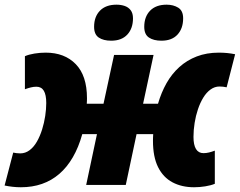

<svg xmlns="http://www.w3.org/2000/svg" viewBox="-43 -787 1021 817"><path d="M45.9 9.8Q27.3 9.8 10.3 7.8Q-6.8 5.9 -23.4 2.4L13.2 -137.7Q20 -136.2 27.3 -135.3Q34.7 -134.3 43 -134.3Q64.9 -134.3 83 -147.9Q101.1 -161.6 114.3 -184.8Q127.4 -208 136.2 -236.1Q145 -264.2 149.4 -293.5Q153.8 -322.8 153.8 -348.6Q153.8 -383.3 143.6 -400.6Q133.3 -418 111.8 -418Q100.1 -418 88.1 -415Q76.2 -412.1 63 -407.2V-547.9Q79.6 -555.2 103.5 -559.1Q127.4 -563 151.4 -563Q231.9 -563 279.5 -513.9Q327.1 -464.8 327.1 -369.1Q327.1 -363.3 326.9 -357.7Q326.7 -352.1 326.2 -345.7H397.5L442.4 -553.2H610.4L565.9 -345.7H629.4Q643.1 -393.1 665.5 -432.9Q688 -472.7 720.2 -501.7Q752.4 -530.8 794.4 -546.9Q836.4 -563 888.2 -563Q906.7 -563 923.8 -561.3Q940.9 -559.6 957.5 -556.2L921.4 -415.5Q914.1 -417 906.7 -418Q899.4 -418.9 891.1 -418.9Q870.6 -418.9 853 -406.2Q835.4 -393.6 822 -371.6Q808.6 -349.6 799.3 -322Q790 -294.4 785.2 -264.2Q780.3 -233.9 780.3 -204.6Q780.3 -170.4 791 -152.8Q801.8 -135.3 822.8 -135.3Q834.5 -135.3 846.4 -138.2Q858.4 -141.1 871.1 -146V-4.9Q854.5 2 830.6 5.9Q806.6 9.8 782.7 9.8Q730.5 9.8 690.9 -11.2Q651.4 -32.2 629.6 -75.9Q607.9 -119.6 607.9 -188Q607.9 -194.8 608.2 -202.1Q608.4 -209.5 608.9 -216.3H538.1L492.2 0H323.7L369.6 -216.3H307.1Q291.5 -160.2 266.8 -117.7Q242.2 -75.2 209.2 -46.9Q176.3 -18.6 135.5 -4.4Q94.7 9.8 45.9 9.8ZM644 -613.8Q610.8 -613.8 590.8 -627.2Q570.8 -640.6 570.8 -672.9Q570.8 -715.8 595.7 -741.5Q620.6 -767.1 666 -767.1Q694.8 -767.1 715.6 -754.2Q736.3 -741.2 736.3 -709Q736.3 -666 712.4 -639.9Q688.5 -613.8 644 -613.8ZM430.2 -613.8Q397 -613.8 377.2 -627.2Q357.4 -640.6 357.4 -672.9Q357.4 -715.8 382.3 -741.5Q407.2 -767.1 452.6 -767.1Q471.7 -767.1 487.5 -761.7Q503.4 -756.3 513.2 -743.4Q522.9 -730.5 522.9 -709Q522.9 -666 498.8 -639.9Q474.6 -613.8 430.2 -613.8Z"/></svg>

Font: Open Sans SemiCondensed ExtraBold
Style: Italic
Weight: 800
Width: 4
Italic angle: -12°
Designer: Monotype Design Team
Foundry: Monotype Imaging Inc.
Version: Version 3.003